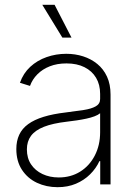

<svg xmlns="http://www.w3.org/2000/svg" viewBox="-20 -777 573 809"><path d="M222.7 11.7Q175.3 11.7 135.7 -6.8Q96.2 -25.4 72.5 -61.5Q48.8 -97.7 48.8 -148.9Q48.8 -183.1 61 -209.2Q73.2 -235.4 98.6 -253.9Q124 -272.5 163.6 -284.7Q203.1 -296.9 257.3 -303.2Q299.8 -308.6 332.3 -313.5Q364.7 -318.4 383.3 -328.9Q401.9 -339.4 401.9 -359.9V-381.3Q401.9 -420.4 384.8 -449.2Q367.7 -478 335.9 -493.9Q304.2 -509.8 260.3 -509.8Q220.7 -509.8 189.7 -497.6Q158.7 -485.4 137.5 -463.9Q116.2 -442.4 106.4 -415L64 -428.2Q78.1 -468.3 107.4 -495.4Q136.7 -522.5 176.3 -536.4Q215.8 -550.3 259.3 -550.3Q296.9 -550.3 330.3 -539.6Q363.8 -528.8 389.9 -507.6Q416 -486.3 430.9 -454.1Q445.8 -421.9 445.8 -378.4V0H402.3V-98.1H398.9Q384.8 -67.4 359.6 -42.5Q334.5 -17.6 300 -2.9Q265.6 11.7 222.7 11.7ZM227.5 -29.3Q278.3 -29.3 317.6 -53.7Q356.9 -78.1 379.4 -121.6Q401.9 -165 401.9 -219.7V-299.8Q393.1 -292.5 378.2 -286.9Q363.3 -281.2 344 -277.1Q324.7 -272.9 303.5 -269.8Q282.2 -266.6 261.2 -264.2Q202.1 -257.3 165 -242.7Q127.9 -228 110.6 -204.6Q93.3 -181.2 93.3 -147.5Q93.3 -110.8 110.8 -84.5Q128.4 -58.1 158.9 -43.7Q189.5 -29.3 227.5 -29.3ZM242.7 -618.7 158.2 -756.8H210L281.2 -618.7Z"/></svg>

Font: Inter 16pt ExtraLight
Style: Regular
Weight: 250
Version: Version 4.001;git-66647c0bb